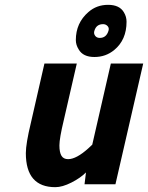

<svg xmlns="http://www.w3.org/2000/svg" viewBox="-20 -763 613 795"><path d="M346 -713Q380 -743 427.5 -743Q475 -743 493 -712Q504 -694 504 -673Q504 -598 453 -556Q418 -527 371 -527Q324 -527 306 -558Q294 -577 294 -597Q294 -668 346 -713ZM393 -606Q420 -606 429 -635Q433 -647 425.5 -655Q418 -663 407 -663Q379 -663 371 -636Q367 -625 373.5 -615.5Q380 -606 393 -606ZM209 12Q87 12 87 -129Q87 -168 108 -255L164 -500H298L244 -265Q226 -190 226 -161Q226 -132 234.5 -118Q243 -104 262 -104Q296 -104 346 -149L362 -164L439 -500H573L458 0H330L336 -49Q313 -26 275.5 -7Q238 12 209 12Z"/></svg>

Font: Titillium Web
Style: Bold Italic
Weight: 700
Italic angle: -13°
Version: Version 1.001;PS 57.000;hotconv 1.0.70;makeotf.lib2.5.55311